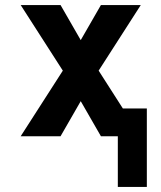

<svg xmlns="http://www.w3.org/2000/svg" viewBox="-20 -540 640 761"><path d="M447 201V0H380L300 -139L220 0H62L229 -260L62 -520H220L300 -381L380 -520H538L371 -260L467 -110H562V201Z"/></svg>

Font: Iosevka SS04 XBd Ex
Style: Regular
Weight: 800
Width: 7
Monospace: yes
Designer: Belleve Invis
Foundry: Belleve Invis
Version: Version 19.0.0; ttfautohint (v1.8.4)